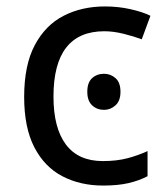

<svg xmlns="http://www.w3.org/2000/svg" viewBox="-20 -566 520 596"><path d="M300 10Q229 10 173.5 -19Q118 -48 86.5 -109Q55 -170 55 -265Q55 -364 88 -426Q121 -488 177.5 -517Q234 -546 306 -546Q347 -546 385 -537.5Q423 -529 447 -517L420 -444Q396 -453 364 -461Q332 -469 304 -469Q146 -469 146 -266Q146 -169 184.5 -117.5Q223 -66 299 -66Q343 -66 376.5 -75Q410 -84 438 -97V-19Q411 -5 378.5 2.5Q346 10 300 10ZM303 -337Q323 -337 338.5 -323.5Q354 -310 354 -281Q354 -253 338.5 -239Q323 -225 303 -225Q281 -225 266 -239Q251 -253 251 -281Q251 -310 266 -323.5Q281 -337 303 -337Z"/></svg>

Font: Noto Sans Historical
Style: Regular
Weight: 400
Designer: Monotype Design Team
Foundry: Monotype Imaging Inc.
Version: Version 2.013; ttfautohint (v1.8.4.7-5d5b)